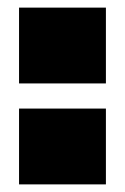

<svg xmlns="http://www.w3.org/2000/svg" viewBox="-20 -484 328 504"><path d="M30 0V-199H258V0ZM30 -265V-464H258V-265Z"/></svg>

Font: Titillium Web Black
Style: Regular
Weight: 900
Version: Version 1.002;PS 35.000;hotconv 1.0.70;makeotf.lib2.5.55311